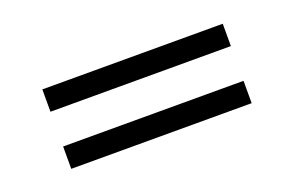

<svg xmlns="http://www.w3.org/2000/svg" viewBox="-39 -429 606 395"><g transform="rotate(-20 263.5 -231.0)"><path d="M460.9 -317.9V-269H65.9V-317.9ZM460.9 -192.9V-144H65.9V-192.9Z"/></g></svg>

Font: Linux Biolinum G
Style: Regular
Weight: 400
Designer: Philipp H. Poll
Foundry: Philipp H. Poll
Version: Version 1.1.0 ; ttfautohint (v1.6)